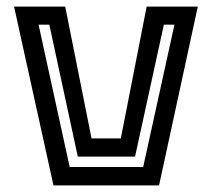

<svg xmlns="http://www.w3.org/2000/svg" viewBox="-20 -560 640 580"><path d="M141.5 0 22.5 -540H177L256.5 -142H345L423 -540H577.5L460.5 0ZM190.5 -55.5H412.5L507 -485.5H475L388 -87H215L129 -485.5H96.5Z"/></svg>

Font: Tourney Thin SemiBold
Style: Regular
Weight: 600
Version: Version 1.015